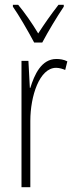

<svg xmlns="http://www.w3.org/2000/svg" viewBox="-20 -784 311 804"><path d="M123 -606H157C182 -653 218 -713 247 -756V-764H225C191 -720 168 -687 140 -644C115 -686 82 -733 56 -764H34V-756C58 -722 97 -655 123 -606ZM216 -537C153 -537 124 -471 107 -416H105L99 -529H70V0H107V-278C107 -381 145 -500 215 -500C229 -500 244 -495 253 -491L262 -527C247 -535 230 -537 216 -537Z"/></svg>

Font: Noto Sans Lao UI ExtCond ExtLt
Style: Regular
Weight: 200
Width: 2
Designer: Monotype Design Team
Foundry: Monotype Imaging Inc.
Version: Version 2.000